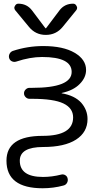

<svg xmlns="http://www.w3.org/2000/svg" viewBox="-20 -799 532 1027"><path d="M208 -72.3Q371.1 -72.3 371.1 -170.9Q371.1 -220.7 319.3 -245.6Q267.6 -270.5 151.4 -270.5H137.7Q126 -270.5 117.2 -279.3Q108.4 -288.1 108.4 -299.8Q108.4 -311.5 117.2 -320.3Q126 -329.1 137.7 -329.1H151.4Q363.3 -329.1 363.3 -414.1Q363.3 -494.1 205.1 -494.1Q140.6 -494.1 67.4 -469.7Q55.7 -465.8 44.4 -470.7Q33.2 -475.6 29.3 -487.3Q25.4 -499 30.8 -510.3Q36.1 -521.5 47.9 -526.4Q127.9 -552.7 210.9 -552.7Q318.4 -552.7 379.4 -516.6Q440.4 -480.5 440.4 -424.8Q440.4 -383.8 406.2 -349.6Q373 -315.4 310.5 -301.8Q309.6 -301.8 309.6 -300.8Q309.6 -299.8 310.5 -299.8Q378.9 -288.1 414.1 -250Q448.2 -210.9 448.2 -162.1Q448.2 -91.8 386.7 -52.2Q325.2 -12.7 210.9 -12.7Q85.9 -12.7 85.9 60.5Q85.9 147.5 210 147.5Q257.8 147.5 307.6 134.8Q319.3 131.8 329.6 138.2Q339.8 144.5 341.8 156.2Q344.7 168 338.4 179.2Q332 190.4 319.3 193.4Q265.6 208 208 208Q14.6 208 14.6 60.5Q14.6 -72.3 208 -72.3ZM226.6 -648.4 297.9 -743.2Q325.2 -779.3 371.1 -779.3Q383.8 -779.3 389.6 -766.6Q392.6 -761.7 392.6 -756.8Q392.6 -750 387.7 -744.1L315.4 -655.3Q280.3 -612.3 225.1 -612.3Q169.9 -612.3 134.8 -655.3L61.5 -744.1Q56.6 -750 56.6 -757.8Q56.6 -761.7 59.6 -766.6Q65.4 -779.3 78.1 -779.3Q124 -779.3 151.4 -743.2L222.7 -648.4Q223.6 -647.5 224.6 -647.5Q225.6 -647.5 226.6 -648.4Z"/></svg>

Font: Gen Jyuu Gothic P Normal
Style: Regular
Weight: 300
Designer: [Source Han Sans]
Ryoko NISHIZUKA  (kana & ideographs); Paul D. Hunt (Latin, Greek & Cyrillic); Wenlong ZHANG  (bopomofo
Version: Version 1.002.20150607